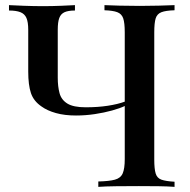

<svg xmlns="http://www.w3.org/2000/svg" viewBox="-20 -728 739 748"><path d="M272 -708V-687Q246 -687 231.5 -680.5Q217 -674 211 -658Q205 -642 205 -612V-425Q205 -391 212 -365Q219 -339 242.5 -324.5Q266 -310 314 -310Q361 -310 400 -316Q439 -322 466 -332V-315Q447 -306 416.5 -297.5Q386 -289 349.5 -283.5Q313 -278 276 -278Q232 -278 198 -287.5Q164 -297 142 -313Q111 -334 100.5 -365.5Q90 -397 90 -449V-612Q90 -642 83 -658Q76 -674 59.5 -680.5Q43 -687 15 -687V-708Q34 -707 72.5 -705.5Q111 -704 148 -704Q184 -704 218.5 -705.5Q253 -707 272 -708ZM660 -708V-688Q626 -687 609 -680.5Q592 -674 586.5 -656.5Q581 -639 581 -602V-106Q581 -70 586.5 -52Q592 -34 609 -28Q626 -22 660 -20V0Q635 -2 598.5 -2.5Q562 -3 521 -3Q477 -3 433.5 -2.5Q390 -2 363 0V-21Q405 -22 427.5 -28Q450 -34 458 -52.5Q466 -71 466 -108V-602Q466 -639 460 -656.5Q454 -674 437 -680.5Q420 -687 387 -688V-708Q409 -707 446 -706Q483 -705 525 -705Q562 -705 598.5 -706Q635 -707 660 -708Z"/></svg>

Font: Playfair Display Medium
Style: Regular
Weight: 500
Designer: Claus Eggers Sørensen
Foundry: Claus Eggers Sørensen
Version: Version 1.203